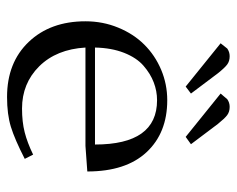

<svg xmlns="http://www.w3.org/2000/svg" viewBox="-84 -587 678 550"><g transform="rotate(90 255.0 -312.0)"><path d="M41 -217.8Q41 -267.6 59.1 -311.5Q77.1 -355.5 107.7 -386.2Q138.2 -417 179.7 -434.6Q221.2 -452.1 267.1 -452.1Q360.8 -452.1 416 -392.8Q471.2 -333.5 471.2 -223.1L397.9 -217.8H116.2Q121.1 -134.8 169.9 -85.4Q218.8 -36.1 291 -36.1Q329.1 -36.1 358.9 -43.7Q388.7 -51.3 422.9 -67.9L435.1 -43.9Q378.9 -15.1 343.3 -4.2Q307.6 6.8 257.8 6.8Q159.2 6.8 100.1 -55.2Q41 -117.2 41 -217.8ZM104 -605 119.1 -624Q128.9 -630.9 141.1 -630.9Q155.3 -630.9 164.8 -623.8Q174.3 -616.7 189.9 -597.2L248 -520L228 -504.9ZM116.2 -245.1H394Q394 -422.9 267.1 -422.9Q240.7 -422.9 215.8 -413.3Q190.9 -403.8 168.2 -384Q145.5 -364.3 131.3 -328.4Q117.2 -292.5 116.2 -245.1ZM248 -605 264.2 -624Q273.9 -630.9 286.1 -630.9Q300.3 -630.9 309.8 -623.8Q319.3 -616.7 335 -597.2L393.1 -520L372.1 -504.9Z"/></g></svg>

Font: Dehuti Alt
Style: Book
Weight: 400
Version: Version 1.2